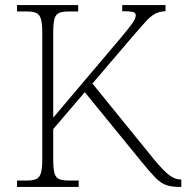

<svg xmlns="http://www.w3.org/2000/svg" viewBox="-20 -734 732 754"><path d="M47 0V-25H84Q108 -25 121.5 -30.5Q135 -36 140.5 -54Q146 -72 146 -108V-606Q146 -642 140.5 -660Q135 -678 121.5 -683.5Q108 -689 84 -689H47V-714H287V-689H251Q226 -689 212.5 -683.5Q199 -678 194 -660Q189 -642 189 -605V-272L454 -585Q490 -628 501.5 -645Q513 -662 513 -674Q513 -685 500 -687.5Q487 -690 460 -690V-714H630V-690Q605 -689 587.5 -679Q570 -669 552 -649Q534 -629 507 -598L343 -406L584 -109Q623 -62 645.5 -45.5Q668 -29 690 -29H692V0H684Q653 0 632 -7.5Q611 -15 589.5 -37Q568 -59 534 -101L313 -372L189 -227V-109Q189 -72 194 -54Q199 -36 212.5 -30.5Q226 -25 251 -25H289V0Z"/></svg>

Font: Noto Serif Tamil ExtraLight
Style: Italic
Weight: 200
Italic angle: -12°
Designer: Indian Type Foundry, Tom Grace, and the Monotype Design Team
Foundry: Monotype Imaging Inc.
Version: Version 2.003; ttfautohint (v1.8.4.7-5d5b)